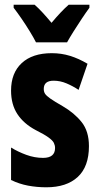

<svg xmlns="http://www.w3.org/2000/svg" viewBox="-20 -786 424 816"><path d="M358 -165Q358 -78 310.5 -34Q263 10 177 10Q137 10 99.5 3Q62 -4 27 -21V-159Q56 -141 91.5 -128Q127 -115 163 -115Q214 -115 214 -157Q214 -168 209 -178.5Q204 -189 186 -202Q168 -215 132 -233Q81 -260 54 -301Q27 -342 27 -401Q27 -476 72.5 -518Q118 -560 200 -560Q241 -560 278 -548.5Q315 -537 352 -515L314 -404Q290 -420 263 -431.5Q236 -443 208 -443Q166 -443 166 -408Q166 -396 171.5 -387.5Q177 -379 194 -367Q211 -355 246 -335Q296 -306 327 -267Q358 -228 358 -165ZM133 -606Q124 -624 107 -652Q90 -680 71 -707.5Q52 -735 38 -753V-766H127Q143 -752 161 -732.5Q179 -713 199 -689Q220 -714 237.5 -732.5Q255 -751 272 -766H360V-753Q346 -734 328 -707Q310 -680 293 -653Q276 -626 265 -606Z"/></svg>

Font: Noto Sans Lao ExtraCondensed ExtraBold
Style: Regular
Weight: 800
Width: 2
Designer: Monotype Design Team
Foundry: Monotype Imaging Inc.
Version: Version 2.003; ttfautohint (v1.8.4.7-5d5b)